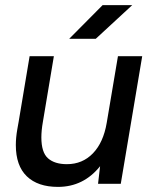

<svg xmlns="http://www.w3.org/2000/svg" viewBox="-20 -720 601 752"><path d="M372 -69Q307 12 207 12Q128 12 85 -29.5Q42 -71 42 -152Q42 -181 48 -215L53 -243L96 -500H191L148 -243Q142 -209 142 -182Q142 -123 168 -100Q194 -77 242 -77Q303 -77 344 -119.5Q385 -162 398 -239L442 -500H537L453 0H364ZM382 -700H498L355 -568H251Z"/></svg>

Font: Oak Sans Medium
Style: Italic
Weight: 500
Italic angle: -9.49998°
Foundry: Erik Kennedy, Walven
Version: Version 1.000